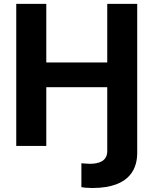

<svg xmlns="http://www.w3.org/2000/svg" viewBox="-20 -747 786 983"><path d="M63.2 0H217V-300.4H529.1V26.3C529.1 79.5 484.4 91.6 439.6 91.6C427.6 91.6 407.3 89.5 396.7 88.8V211.3C403.8 213.1 429.7 215.6 452.4 215.6C656.6 215.6 682.5 103.3 682.5 35.2V-727.3H529.1V-427.2H217V-727.3H63.2Z"/></svg>

Font: Karasuma Gothic
Style: Bold
Weight: 700
Designer: Rasmus Andersson / Ryoko Nishizuka
Foundry: Genbu
Version: Version 1.00